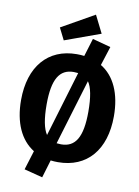

<svg xmlns="http://www.w3.org/2000/svg" viewBox="-116 -1065 922 1273"><g transform="rotate(10 345.5 -428.0)"><path d="M203 -865 243 -785 483 -872 424 -990ZM555 -795 432 -828 395 -707C379 -709 362 -710 345 -710C151 -710 33 -572 33 -347C33 -195 84 -84 176 -27L136 102L260 134L296 14C312 16 328 17 345 17C540 17 658 -120 658 -347C658 -499 607 -611 514 -667ZM345 -590C353 -590 363 -589 375 -588L243 -148C218 -185 205 -251 205 -347C205 -518 250 -590 345 -590ZM345 -103C338 -103 328 -104 315 -105L448 -546C473 -511 486 -444 486 -347C486 -175 441 -103 345 -103Z"/></g></svg>

Font: Fira Sans
Style: Bold
Weight: 700
Designer: Carrois Corporate & Edenspiekermann AG
Foundry: Carrois Corporate GbR & Edenspiekermann AG
Version: Version 4.203